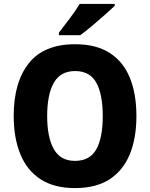

<svg xmlns="http://www.w3.org/2000/svg" viewBox="-20 -951 767 981"><path d="M677 -358Q677 -245 643 -162.5Q609 -80 540 -35Q471 10 363 10Q257 10 187.5 -35Q118 -80 84 -163Q50 -246 50 -359Q50 -530 127 -627.5Q204 -725 364 -725Q471 -725 540.5 -680.5Q610 -636 643.5 -553.5Q677 -471 677 -358ZM221 -358Q221 -249 255 -189Q289 -129 363 -129Q439 -129 472 -188Q505 -247 505 -358Q505 -469 472 -528.5Q439 -588 364 -588Q289 -588 255 -528Q221 -468 221 -358ZM566 -921Q547 -903 515.5 -875Q484 -847 450 -818.5Q416 -790 390 -771H281V-784Q306 -817 336.5 -857Q367 -897 387 -931H566Z"/></svg>

Font: Noto Sans SemiCondensed ExtraBold
Style: Regular
Weight: 800
Width: 4
Designer: Monotype Design Team
Foundry: Monotype Imaging Inc.
Version: Version 2.013; ttfautohint (v1.8.4.7-5d5b)